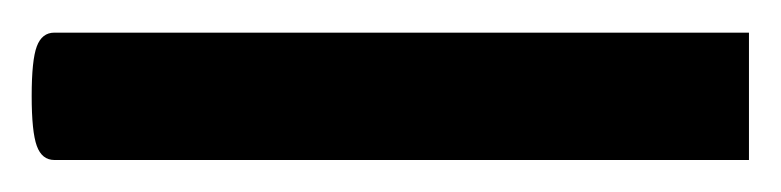

<svg xmlns="http://www.w3.org/2000/svg" viewBox="-34 -100 488 120"><path d="M0 -79.6H434.1V0H0Q-7.8 0 -11 -8.8Q-14.2 -17.6 -14.2 -40Q-14.2 -62.5 -11 -71Q-7.8 -79.6 0 -79.6Z"/></svg>

Font: Estedad-FD Regular
Style: FD-Regular
Weight: 400
Designer: Amin Abedi
Version: Version 7.3